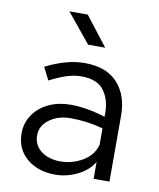

<svg xmlns="http://www.w3.org/2000/svg" viewBox="-85 -817 740 896"><g transform="rotate(10 285.0 -369.0)"><path d="M493 -313V0H418V-80Q392 -37 341.5 -12.5Q291 12 238 12Q155 12 102.5 -32.5Q50 -77 50 -152Q50 -201 77.5 -240.5Q105 -280 151 -301Q197 -322 252 -322Q329 -322 418 -294V-313Q418 -375 386.5 -418Q355 -461 279 -461Q245 -461 208.5 -449Q172 -437 130 -415L100 -475Q199 -525 284 -525Q387 -525 440 -467Q493 -409 493 -313ZM418 -161V-239Q343 -260 264 -260Q205 -260 164 -230Q123 -200 123 -155Q123 -108 159 -80.5Q195 -53 251 -53Q306 -53 355 -81.5Q404 -110 418 -161ZM258 -750 365 -612H284L171 -750Z"/></g></svg>

Font: Metropolitano
Style: Regular
Weight: 400
Designer: Fonts by Alex Slobzheninov & Chris M. Simpson / Changes by Cristiano Sobral
Foundry: Fonts by Alex Slobzheninov & Chris M. Simpson / Changes by Cristiano Sobral
Version: Version 1.00;August 30, 2020;FontCreator 13.0.0.2681 64-bit